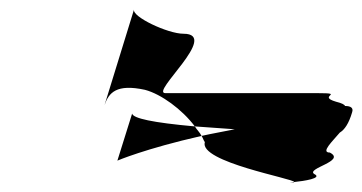

<svg xmlns="http://www.w3.org/2000/svg" viewBox="-20 -588 762 404"><path d="M200 -367 262 -568C257 -553 333 -517 366 -517C444 -517 295 -392 328 -392H649C708 -392 646 -386 687 -374C699 -371 705 -368 706 -365C718 -365 724 -361 721 -352C714 -328 705 -315 695 -309C680 -291 654 -267 674 -267C709 -249 624 -234 641 -222C660 -213 619 -207 599 -205C600 -212 398 -247 411 -289C408 -293 407 -298 404 -302C426 -307 450 -311 474 -316L390 -322C363 -358 319 -390 285 -399C225 -412 209 -393 200 -367ZM227 -250C227 -250 285 -275 404 -302C401 -309 394 -315 390 -322C301 -330 260 -339 258 -349ZM599 -205C592 -204 586 -204 591 -204H598Z"/></svg>

Font: bitstorm
Style: ultextobl
Weight: 400
Version: Version 0.2